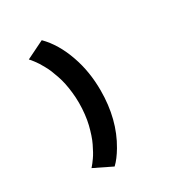

<svg xmlns="http://www.w3.org/2000/svg" viewBox="-236 -994 1322 1399"><g transform="rotate(-30 425.0 -294.0)"><path d="M319 237.5 167.5 163.5Q167.5 163 173.8 156.2Q180 149.5 189 137.8Q198 126 210.2 109Q222.5 92 235.2 68.8Q248 45.5 261.2 18.2Q274.5 -9 286 -43.8Q297.5 -78.5 306.8 -116Q316 -153.5 321.2 -199.8Q326.5 -246 326.5 -294Q326.5 -339 321.5 -383Q316.5 -427 309.2 -462Q302 -497 289.8 -532.5Q277.5 -568 267.8 -592Q258 -616 242.8 -643Q227.5 -670 219.5 -683.2Q211.5 -696.5 197.2 -715Q183 -733.5 180.8 -736Q178.5 -738.5 170 -748Q168 -750 168 -750.5L319.5 -825Q410 -734.5 461 -587.5Q508.5 -452 508.5 -294Q508.5 -51 400.5 131Q360.5 198.5 321 236Z"/></g></svg>

Font: League Mono Wide ExtraBold
Style: Regular
Weight: 800
Width: 8
Designer: Tyler Finck
Foundry: The League of Moveable Type / Tyler Finck
Version: Version 2.210